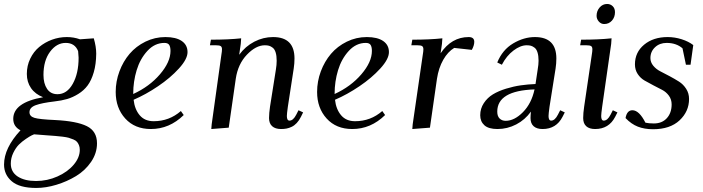

<svg xmlns="http://www.w3.org/2000/svg" viewBox="-48 -637 3508 958"><path d="M-27.8 184.1Q-27.8 101.6 54.2 13.2Q18.1 -5.4 18.1 -43.9Q18.1 -125.5 167 -151.9Q127.9 -167 106.9 -197.3Q85.9 -227.5 85.9 -268.1Q85.9 -309.1 102.8 -344.2Q119.6 -379.4 147.7 -402.6Q175.8 -425.8 211.4 -439Q247.1 -452.1 285.2 -452.1Q319.8 -452.1 351.1 -440.9L419.9 -445.8Q432.1 -404.3 432.1 -369.1Q431.6 -316.9 419.9 -276.6Q408.2 -236.3 389.4 -210.9Q370.6 -185.5 342.5 -168.2Q314.5 -150.9 286.6 -142.8Q258.8 -134.8 224.1 -130.9Q160.6 -123.5 129.9 -112.1Q99.1 -100.6 99.1 -77.1Q99.1 -56.6 123.5 -49.1Q147.9 -41.5 227.1 -38.1Q334.5 -32.7 385.3 -7.6Q436 17.6 436 78.1Q436 127.4 406.5 170.7Q377 213.9 331.5 241.5Q286.1 269 233.6 284.9Q181.2 300.8 132.8 300.8Q49.8 300.8 11 267.8Q-27.8 234.9 -27.8 184.1ZM5.9 179.2Q5.9 221.2 40.3 243.7Q74.7 266.1 131.8 266.1Q188 266.1 238.8 243.4Q289.6 220.7 319.8 184.8Q350.1 148.9 350.1 110.8Q350.1 97.7 346.2 87.9Q342.3 78.1 336.4 71Q330.6 64 318.1 58.8Q305.7 53.7 294.9 50.5Q284.2 47.4 263.7 44.9Q243.2 42.5 228 41.3Q212.9 40 185.1 38.1Q150.9 36.1 122.1 33.2Q117.2 35.2 109.4 38.8Q101.6 42.5 81.5 55.9Q61.5 69.3 46.1 84.7Q30.8 100.1 18.3 125.7Q5.9 151.4 5.9 179.2ZM168.9 -263.2Q168.9 -220.2 186.8 -193.6Q204.6 -167 238.8 -167Q286.1 -167 315.2 -219Q344.2 -271 344.2 -349.1Q344.2 -353.5 341.8 -381.8Q325.7 -422.9 279.8 -422.9Q234.4 -422.9 201.7 -378.7Q168.9 -334.5 168.9 -263.2Z M529.3 -178.2Q529.3 -231 547.9 -280.8Q566.4 -330.6 598.6 -368.4Q630.9 -406.2 677.7 -429.2Q724.6 -452.1 777.3 -452.1Q830.1 -452.1 858.9 -432.4Q887.7 -412.6 887.7 -377Q887.7 -342.3 844.7 -295.2Q801.8 -248 740.7 -206.8Q679.7 -165.5 618.7 -139.2Q624 -91.3 649.2 -61.8Q674.3 -32.2 718.8 -32.2Q796.4 -32.2 854.5 -83L868.7 -63Q797.4 6.8 704.6 6.8Q624.5 6.8 576.9 -45.7Q529.3 -98.1 529.3 -178.2ZM616.7 -168Q697.8 -205.1 750.2 -266.4Q802.7 -327.6 802.7 -382.8Q802.7 -402.3 796.4 -412.6Q790 -422.9 772.5 -422.9Q724.1 -422.9 687.5 -383.1Q650.9 -343.3 633.8 -286.6Q616.7 -230 616.7 -169.9Z M999.5 -411.1 1004.4 -439Q1091.8 -439 1155.3 -445.8L1153.3 -418L1145.5 -363.8Q1176.3 -405.8 1220.9 -429Q1265.6 -452.1 1314.5 -452.1Q1421.4 -452.1 1421.4 -345.2Q1421.4 -320.3 1417.5 -294.9L1388.2 -104Q1383.3 -68.8 1383.3 -58.1Q1383.3 -35.2 1396.5 -35.2Q1415 -35.2 1430.2 -64.9L1441.4 -86.9L1464.4 -76.2L1453.6 -54.2Q1444.3 -35.6 1432.6 -23.2Q1420.9 -10.7 1407.7 -4.4Q1394.5 2 1381.8 4.4Q1369.1 6.8 1354.5 6.8Q1325.7 6.8 1310.1 -7.1Q1294.4 -21 1294.4 -47.9Q1294.4 -71.8 1299.3 -105L1328.6 -290Q1332.5 -313 1332.5 -334Q1332.5 -358.9 1327.4 -375.2Q1322.3 -391.6 1312.7 -398.9Q1303.2 -406.2 1294.4 -408.7Q1285.6 -411.1 1273.4 -411.1Q1229 -411.1 1184.1 -364.3Q1139.2 -317.4 1128.4 -244.1L1093.3 0L1006.3 6.8L1008.3 -17.1L1056.6 -363.8Q1059.6 -380.9 1059.6 -391.1Q1059.6 -402.8 1053.2 -407Q1046.9 -411.1 1029.3 -411.1Z M1534.2 -178.2Q1534.2 -231 1552.7 -280.8Q1571.3 -330.6 1603.5 -368.4Q1635.7 -406.2 1682.6 -429.2Q1729.5 -452.1 1782.2 -452.1Q1835 -452.1 1863.8 -432.4Q1892.6 -412.6 1892.6 -377Q1892.6 -342.3 1849.6 -295.2Q1806.6 -248 1745.6 -206.8Q1684.6 -165.5 1623.5 -139.2Q1628.9 -91.3 1654.1 -61.8Q1679.2 -32.2 1723.6 -32.2Q1801.3 -32.2 1859.4 -83L1873.5 -63Q1802.2 6.8 1709.5 6.8Q1629.4 6.8 1581.8 -45.7Q1534.2 -98.1 1534.2 -178.2ZM1621.6 -168Q1702.6 -205.1 1755.1 -266.4Q1807.6 -327.6 1807.6 -382.8Q1807.6 -402.3 1801.3 -412.6Q1794.9 -422.9 1777.3 -422.9Q1729 -422.9 1692.4 -383.1Q1655.8 -343.3 1638.7 -286.6Q1621.6 -230 1621.6 -169.9Z M2004.4 -411.1 2009.3 -439Q2095.7 -439 2159.2 -445.8L2157.2 -418L2150.4 -371.1Q2205.1 -452.1 2290.5 -452.1Q2318.4 -452.1 2318.4 -428.2Q2318.4 -410.2 2306.2 -388.2L2218.3 -397.9Q2186.5 -378.9 2163.6 -338.6Q2140.6 -298.3 2132.3 -244.1L2097.2 0L2009.3 6.8L2011.2 -17.1L2061.5 -363.8Q2064.5 -380.9 2064.5 -391.1Q2064.5 -402.8 2058.1 -407Q2051.8 -411.1 2034.2 -411.1Z M2348.1 -62Q2348.1 -95.2 2366 -122.3Q2383.8 -149.4 2411.6 -166.3Q2439.5 -183.1 2477.1 -194.6Q2514.6 -206.1 2550.5 -211.2Q2586.4 -216.3 2624 -217.8L2634.8 -290Q2639.2 -315.4 2639.2 -334Q2639.2 -358.9 2634 -375.2Q2628.9 -391.6 2619.4 -398.9Q2609.9 -406.2 2601.1 -408.7Q2592.3 -411.1 2580.1 -411.1Q2548.8 -411.1 2514.2 -385Q2479.5 -358.9 2456.1 -314L2433.1 -325.2Q2459 -388.7 2512.5 -420.4Q2565.9 -452.1 2621.1 -452.1Q2728 -452.1 2728 -345.2Q2728 -320.3 2724.1 -294.9L2693.8 -104Q2689 -68.8 2689 -58.1Q2689 -35.2 2702.1 -35.2Q2720.7 -35.2 2735.8 -64.9L2747.1 -86.9L2770 -76.2L2758.8 -54.2Q2727.5 6.8 2659.2 6.8Q2630.4 6.8 2614.7 -7.1Q2599.1 -21 2599.1 -47.9Q2599.1 -60.5 2601.1 -80.1Q2571.8 -39.1 2527.6 -16.1Q2483.4 6.8 2434.1 6.8Q2389.6 6.8 2368.9 -12Q2348.1 -30.8 2348.1 -62ZM2433.1 -80.1Q2433.1 -57.1 2444.8 -45.7Q2456.5 -34.2 2475.1 -34.2Q2518.6 -34.2 2561.3 -77.4Q2604 -120.6 2619.1 -190.9Q2433.1 -184.6 2433.1 -80.1Z M2846.7 -411.1 2851.6 -439Q2939.9 -439 3003.4 -445.8L3001.5 -418L2956.5 -104Q2951.7 -68.8 2951.7 -58.1Q2951.7 -35.2 2964.4 -35.2Q2983.4 -35.2 2998.5 -64.9L3009.8 -86.9L3032.7 -76.2L3021.5 -54.2Q2990.2 6.8 2921.4 6.8Q2892.6 6.8 2877.2 -7.1Q2861.8 -21 2861.8 -47.9Q2861.8 -71.8 2866.7 -105L2904.8 -363.8Q2907.7 -380.9 2907.7 -391.1Q2907.7 -402.8 2901.4 -407Q2895 -411.1 2877.4 -411.1ZM2928.7 -558.1Q2928.7 -582 2943.8 -599.6Q2959 -617.2 2981.4 -617.2Q2997.6 -617.2 3009 -606.2Q3020.5 -595.2 3020.5 -576.2Q3020.5 -551.3 3005.4 -534.2Q2990.2 -517.1 2966.8 -517.1Q2950.7 -517.1 2939.7 -529.8Q2928.7 -542.5 2928.7 -558.1Z M3073.2 -47.9Q3080.1 -86.9 3107.4 -86.9Q3141.1 -86.9 3172.4 -24.9Q3189.5 -21 3214.4 -21Q3255.4 -21 3279.3 -47.4Q3303.2 -73.7 3303.2 -116.2Q3303.2 -140.6 3289.6 -159.4Q3275.9 -178.2 3255.6 -188.7Q3235.4 -199.2 3211.7 -211.4Q3188 -223.6 3167.7 -235.4Q3147.5 -247.1 3133.8 -267.8Q3120.1 -288.6 3120.1 -315.9Q3120.1 -376 3166 -414.1Q3211.9 -452.1 3283.2 -452.1Q3318.4 -452.1 3353 -441.2Q3387.7 -430.2 3411.1 -412.1L3397.5 -314H3374.5L3357.4 -396Q3326.2 -422.9 3278.3 -422.9Q3243.2 -422.9 3220.2 -401.1Q3197.3 -379.4 3197.3 -347.2Q3197.3 -326.2 3211.7 -308.8Q3226.1 -291.5 3247.3 -280.8Q3268.6 -270 3293.7 -256.6Q3318.8 -243.2 3340.1 -229.7Q3361.3 -216.3 3375.7 -193.8Q3390.1 -171.4 3390.1 -143.1Q3390.1 -81.1 3342.8 -36.6Q3295.4 7.8 3210.4 7.8Q3167.5 7.8 3134.5 -5.1Q3101.6 -18.1 3073.2 -47.9Z"/></svg>

Font: Dihjauti
Style: Bold Italic
Weight: 700
Italic angle: -9°
Designer: T. Christopher White
Version: Version 3.0.0